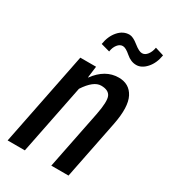

<svg xmlns="http://www.w3.org/2000/svg" viewBox="-185 -847 832 939"><g transform="rotate(30 231.0 -377.5)"><path d="M329.6 -538.1Q389.6 -538.1 416 -487.3Q442.4 -436.5 421.4 -330.1L355.5 0H258.3L324.2 -329.1Q339.8 -408.2 328.1 -434.6Q316.4 -460.9 274.4 -460.9Q231.9 -460.9 187.5 -393.1L108.9 0H11.7L117.2 -528.3H206.1L197.8 -463.9L199.2 -463.4Q253.9 -538.1 329.6 -538.1ZM224.1 -625 174.3 -638.7Q181.6 -685.5 208 -715.8Q234.4 -746.1 270 -746.1Q290 -746.1 320.3 -721.7Q350.6 -697.3 367.2 -697.8Q383.8 -697.8 396.5 -714.4Q409.2 -731 413.1 -755.4L461.9 -740.2Q454.1 -692.4 427.7 -663.1Q401.4 -633.8 371.1 -633.8Q340.8 -633.8 313.5 -657.7Q286.1 -681.6 269.5 -681.6Q252.9 -681.6 240.2 -665.5Q227.5 -649.4 224.1 -625Z"/></g></svg>

Font: RobotoCondensed-Italic
Style: Italic
Weight: 400
Designer: Google
Version: Version 1.200311; 2013